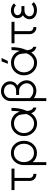

<svg xmlns="http://www.w3.org/2000/svg" viewBox="1436 -2188 952 3863"><g transform="rotate(-90 1911.5 -256.0)"><path d="M19 -500V-440H203V-132Q203 -77 241 -39Q280 0 335 0H345V-60H335Q305 -60 284 -81Q263 -102 263 -132V-440H451V-500Z M766 -452Q849 -452 900 -394Q951 -336 951 -250Q951 -165 900 -106Q849 -48 766 -48Q684 -48 633 -106Q582 -165 582 -250Q582 -336 633 -394Q684 -452 766 -452ZM766 -512Q660 -512 591 -436Q522 -360 522 -250V200H582V-74Q652 12 766 12Q873 12 942 -64Q1011 -141 1011 -250Q1011 -360 942 -436Q873 -512 766 -512Z M1359 -510Q1251 -510 1179 -435Q1106 -359 1106 -250Q1106 -141 1179 -63Q1251 14 1359 14Q1423 14 1476 -18Q1529 -49 1566 -104Q1573 -79 1588 -58Q1619 -12 1680 0V-62Q1653 -70 1638 -92Q1621 -116 1614 -162Q1613 -167 1612 -174Q1611 -181 1611 -189Q1643 -260 1658 -338Q1673 -416 1673 -500H1613Q1613 -454 1609.5 -411.5Q1606 -369 1597 -332Q1595 -341 1592 -349Q1589 -357 1586 -364Q1559 -431 1497 -471Q1436 -510 1359 -510ZM1359 -450Q1417 -450 1461 -422Q1507 -395 1529 -344Q1541 -315 1550 -200Q1540 -178 1532 -162.5Q1524 -147 1519 -139Q1492 -96 1450 -71Q1410 -46 1359 -46Q1276 -46 1221 -105Q1166 -164 1166 -250Q1166 -334 1221 -392Q1276 -450 1359 -450Z M2008 -712Q1926 -712 1867 -655Q1810 -599 1810 -519V200H1869V-50Q1934 0 2019 0Q2106 0 2167 -57Q2228 -114 2228 -193Q2228 -249 2199 -301Q2169 -355 2123 -380Q2144 -395 2160.5 -411Q2177 -427 2187 -446Q2208 -482 2208 -527Q2208 -607 2150 -659Q2091 -712 2008 -712ZM1869 -131V-519Q1869 -574 1910 -613Q1951 -652 2008 -652Q2067 -652 2108 -617Q2148 -583 2148 -527Q2148 -473 2109 -440Q2070 -407 2019 -407H1934V-347H2019Q2079 -347 2124 -299Q2168 -252 2168 -193Q2168 -138 2125 -99Q2082 -60 2019 -60Q1932 -60 1869 -131Z M2581 -510Q2473 -510 2401 -435Q2328 -359 2328 -250Q2328 -141 2401 -63Q2473 14 2581 14Q2645 14 2698 -18Q2751 -49 2788 -104Q2795 -79 2810 -58Q2841 -12 2902 0V-62Q2875 -70 2860 -92Q2843 -116 2836 -162Q2835 -167 2834 -174Q2833 -181 2833 -189Q2865 -260 2880 -338Q2895 -416 2895 -500H2835Q2835 -454 2831.5 -411.5Q2828 -369 2819 -332Q2817 -341 2814 -349Q2811 -357 2808 -364Q2781 -431 2719 -471Q2658 -510 2581 -510ZM2581 -450Q2639 -450 2683 -422Q2729 -395 2751 -344Q2763 -315 2772 -200Q2762 -178 2754 -162.5Q2746 -147 2741 -139Q2714 -96 2672 -71Q2632 -46 2581 -46Q2498 -46 2443 -105Q2388 -164 2388 -250Q2388 -334 2443 -392Q2498 -450 2581 -450ZM2560 -574H2616L2678 -700H2609Z M2973 -500V-440H3157V-132Q3157 -77 3195 -39Q3234 0 3289 0H3299V-60H3289Q3259 -60 3238 -81Q3217 -102 3217 -132V-440H3405V-500Z M3722 -300H3649Q3589 -300 3560 -328Q3538 -350 3538 -379Q3538 -408 3560 -428Q3587 -452 3635 -452Q3693 -452 3731 -411L3776 -451Q3765 -465 3749 -476Q3733 -487 3713 -496Q3678 -512 3635 -512Q3564 -512 3519 -472Q3478 -434 3478 -379Q3478 -310 3535 -271Q3499 -249 3477 -212Q3456 -176 3456 -139Q3456 -68 3511 -26Q3563 12 3639 12Q3740 12 3801 -52L3758 -94Q3710 -49 3639 -48Q3580 -48 3547 -74Q3516 -98 3516 -139Q3516 -159 3524.5 -176Q3533 -193 3549 -209Q3580 -240 3649 -240H3722Z"/></g></svg>

Font: Unageo Variable
Style: Regular
Weight: 300
Designer: Richard Sepsi
Foundry: Richard Sepsi
Version: Version 2.200